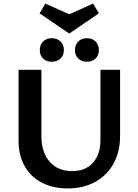

<svg xmlns="http://www.w3.org/2000/svg" viewBox="-20 -1049 773 1076"><path d="M368 -861 202 -974 234 -1029 368 -969 502 -1029 534 -974ZM269 -835Q300 -835 319 -816.5Q338 -798 338 -768Q338 -739 319 -721Q300 -703 269 -703Q240 -703 221.5 -721Q203 -739 203 -768Q203 -798 221.5 -816.5Q240 -835 269 -835ZM467 -835Q497 -835 515.5 -816.5Q534 -798 534 -768Q534 -739 515.5 -721Q497 -703 467 -703Q437 -703 418.5 -721Q400 -739 400 -768Q400 -798 418.5 -816.5Q437 -835 467 -835ZM653 -658V-287Q653 -199 616.5 -132.5Q580 -66 513.5 -29.5Q447 7 359 7Q277 7 214.5 -25.5Q152 -58 118 -118.5Q84 -179 84 -260V-658H212V-287Q212 -195 258.5 -142.5Q305 -90 384 -90Q459 -90 501 -137Q543 -184 543 -265V-658Z"/></svg>

Font: Ysabeau Infant
Style: Bold
Weight: 700
Designer: Christian Thalmann (Catharsis Fonts)
Version: Version 0.003